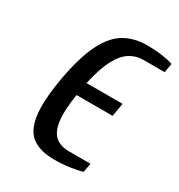

<svg xmlns="http://www.w3.org/2000/svg" viewBox="-171 -825 886 950"><g transform="rotate(30 272.0 -350.0)"><path d="M275 10Q200 10 154 -21.5Q108 -53 96 -131.5Q84 -210 108 -350Q133 -490 172.5 -568.5Q212 -647 267 -678.5Q322 -710 392 -710Q442 -710 482.5 -704Q523 -698 544 -690L535 -638H412Q373 -638 338.5 -617Q304 -596 276 -544Q248 -492 227 -398H433L420 -322H214Q198 -220 207 -163.5Q216 -107 245.5 -84.5Q275 -62 320 -62H444L434 -10Q411 -3 368 3.5Q325 10 275 10Z"/></g></svg>

Font: Cuprum SemiBold
Style: Italic
Weight: 600
Italic angle: -10°
Version: Version 3.000